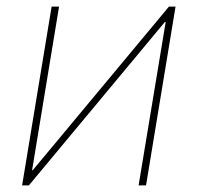

<svg xmlns="http://www.w3.org/2000/svg" viewBox="-20 -561 599 581"><path d="M421.9 0H399.4L481.4 -494.6H479L67.4 0H46.9L136.2 -541H158.7L77.1 -45.9H79.1L491.2 -541H511.2Z"/></svg>

Font: Inter 17pt Thin
Style: Italic
Weight: 250
Italic angle: -9.3988°
Version: Version 4.001;git-66647c0bb